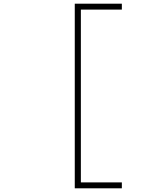

<svg xmlns="http://www.w3.org/2000/svg" viewBox="-20 -820 890 1040"><path d="M640 168V200H385V-800H640V-768H418V168Z"/></svg>

Font: League Mono Wide Thin
Style: Regular
Weight: 100
Width: 8
Designer: Tyler Finck
Foundry: The League of Moveable Type / Tyler Finck
Version: Version 2.210